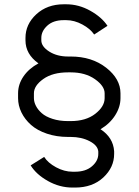

<svg xmlns="http://www.w3.org/2000/svg" viewBox="-20 -784 640 887"><path d="M306.6 -449.7H294.4Q223.1 -449.7 179.9 -418.9Q136.7 -388.2 136.7 -353V-330.6Q136.7 -313 145.8 -295.2Q154.8 -277.3 172.9 -261.2Q190.9 -245.1 222.7 -234.9Q254.4 -224.6 294.4 -224.6H306.6Q377 -224.6 420.2 -258.3Q463.4 -292 463.4 -330.6V-353Q463.4 -386.7 418.7 -418.2Q374 -449.7 306.6 -449.7ZM434.1 -84Q431.6 -112.3 394 -131.8Q356.4 -151.4 306.2 -151.4H294.4Q241.2 -151.4 196.5 -166.5Q151.9 -181.6 123.3 -207Q94.7 -232.4 79.1 -264.4Q63.5 -296.4 63.5 -330.6V-353Q63.5 -394.5 88.6 -431.2Q113.8 -467.8 157.7 -491.2Q97.7 -533.7 97.7 -597.7V-608.9Q97.7 -671.9 147.7 -718Q197.8 -764.2 274.4 -764.2H286.1Q343.8 -764.2 397 -734.4Q450.2 -704.6 476.6 -664.6L415 -624.5Q397.5 -650.9 360.4 -670.9Q323.2 -690.9 286.1 -690.9H274.4Q226.1 -690.9 198.5 -665.5Q170.9 -640.1 170.9 -608.9V-597.7Q170.9 -569.3 207 -546.1Q243.2 -522.9 294.9 -522.9H306.6Q404.3 -522.9 470.5 -471.2Q536.6 -419.4 536.6 -353V-330.6Q536.6 -290 512.2 -251.5Q487.8 -212.9 444.3 -187Q502.9 -148.9 507.3 -85.4Q507.3 -84.5 507.3 -84V-72.8Q507.3 -10.7 457.3 35.9Q407.2 82.5 326.7 82.5H314.9Q255.4 82.5 201.4 52.2Q147.5 22 121.6 -20L184.1 -59.1Q201.2 -31.7 239 -11.2Q276.9 9.3 314.9 9.3H326.7Q376 9.3 405 -15.9Q434.1 -41 434.1 -72.8Z"/></svg>

Font: Anka/Coder
Style: Regular
Weight: 400
Monospace: yes
Version: Version 001.100